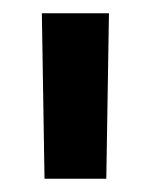

<svg xmlns="http://www.w3.org/2000/svg" viewBox="-20 -720 228 289"><path d="M47 -451 43 -700H144L140 -451Z"/></svg>

Font: TASA Orbiter Display Medium
Style: Regular
Weight: 500
Designer: Weizhong Zhang
Version: Version 1.000;Glyphs 3.1.2 (3151)